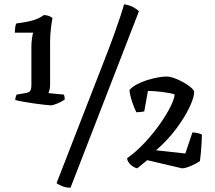

<svg xmlns="http://www.w3.org/2000/svg" viewBox="-20 -776 1002 893"><path d="M216 -286Q211 -286 188.5 -288.5Q166 -291 137.5 -295Q109 -299 84.5 -303.5Q60 -308 51 -311Q51 -317 53 -324.5Q55 -332 57 -336L98 -343Q112 -345 119 -351.5Q126 -358 126 -382V-558Q126 -576 128.5 -595Q131 -614 134 -624H49Q49 -634 50.5 -647Q52 -660 56 -667Q91 -671 124.5 -679Q158 -687 184 -706Q195 -706 206.5 -702Q218 -698 224 -692Q221 -677 217 -645.5Q213 -614 213 -583V-382Q213 -369 210.5 -358.5Q208 -348 205 -343L277 -336Q279 -332 280 -326.5Q281 -321 281 -313Q271 -305 249 -295.5Q227 -286 216 -286ZM308 97Q286 97 269.5 90Q253 83 243 76L472 -513Q495 -572 512 -619.5Q529 -667 540.5 -702Q552 -737 557 -756Q583 -752 601 -742Q619 -732 626 -723ZM618 7Q602 3 587.5 -10Q573 -23 571 -40Q616 -72 656 -115.5Q696 -159 726.5 -203Q757 -247 774.5 -283Q792 -319 792 -337Q770 -344 733 -348.5Q696 -353 668 -353L651 -258Q644 -256 632.5 -255Q621 -254 614 -254Q604 -274 594.5 -302.5Q585 -331 582 -357Q595 -372 616.5 -383.5Q638 -395 663 -403Q688 -411 712.5 -415.5Q737 -420 755 -420Q771 -420 792.5 -412Q814 -404 835 -392Q856 -380 869.5 -368Q883 -356 883 -348Q883 -323 861 -276.5Q839 -230 799.5 -177Q760 -124 706 -77L842 -62L875 -160Q885 -160 899 -157Q913 -154 919 -150Q919 -131 917.5 -107.5Q916 -84 914 -62.5Q912 -41 910 -27Q902 -21 886.5 -13Q871 -5 854.5 1Q838 7 827 7L665 -31Z"/></svg>

Font: Texturina Medium
Style: Regular
Weight: 500
Designer: Guillermo Torres Carreño
Foundry: Omnibus-Type
Version: Version 1.003